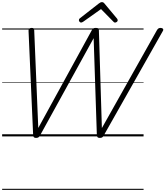

<svg xmlns="http://www.w3.org/2000/svg" viewBox="-20 -1276 1547 1796"><path d="M317 14Q304 14 297.5 8.5Q291 3 290 -13L247 -987Q246 -1001 253 -1007.5Q260 -1014 275 -1015Q289 -1015 294 -1010.5Q299 -1006 300 -992L338 -79L838 -992Q846 -1006 853.5 -1010.5Q861 -1015 876 -1015Q893 -1015 899 -1010Q905 -1005 905 -992L933 -78L1447 -992Q1455 -1006 1463 -1010.5Q1471 -1015 1484 -1015Q1499 -1014 1505 -1005.5Q1511 -997 1501 -982L950 -8Q944 4 936 9Q928 14 913 14Q900 14 893.5 8.5Q887 3 886 -13L856 -919L354 -8Q347 4 339 9Q331 14 317 14ZM739 -1065Q730 -1065 724 -1072.5Q718 -1080 718 -1087Q718 -1093 720 -1096.5Q722 -1100 726 -1104L904 -1243Q913 -1250 919.5 -1253Q926 -1256 934 -1256Q941 -1256 947 -1252.5Q953 -1249 958 -1242L1075 -1102Q1078 -1098 1079.5 -1094Q1081 -1090 1081 -1086Q1081 -1077 1072.5 -1071Q1064 -1065 1057 -1065Q1051 -1065 1046.5 -1068Q1042 -1071 1038 -1076L925 -1191L760 -1074Q753 -1070 748.5 -1067.5Q744 -1065 739 -1065ZM0 490H1323V500H0ZM0 -20H1323V0H0ZM0 -505H1323V-500H0ZM0 -1010H1323V-1000H0Z"/></svg>

Font: Playwrite TZ Guides
Style: Regular
Weight: 400
Designer: Veronika Burian, José Scaglione
Foundry: TypeTogether
Version: Version 1.003